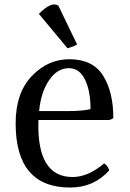

<svg xmlns="http://www.w3.org/2000/svg" viewBox="-20 -819 580 859"><path d="M466 -282H152Q143 -27 305 -27Q374 -27 446 -88Q461 -79 469 -57Q400 20 294 20Q50 20 50 -267Q50 -403 122 -478.5Q194 -554 290 -554Q395 -554 441 -481Q487 -408 487 -291Q477 -283 466 -282ZM288 -514Q236 -514 199.5 -460Q163 -406 155 -322H279Q353 -322 385 -331Q385 -413 360 -463.5Q335 -514 288 -514ZM282 -603 154 -757Q210 -814 241 -794L325 -620Q311 -611 282 -603Z"/></svg>

Font: Adamina
Style: Regular
Weight: 400
Designer: Cyreal (www.cyreal.org)
Foundry: Alexei Vanyashin
Version: Version 1.013